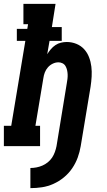

<svg xmlns="http://www.w3.org/2000/svg" viewBox="-35 -755 555 992"><path d="M122 217V113Q137 113 153 110Q169 107 184 100.5Q199 94 212 83.5Q225 73 234 59.5Q243 46 248.5 30.5Q254 15 257 0Q270 -81 283.5 -162Q297 -243 310 -324Q310 -324 310 -324Q310 -324 310 -324Q312 -335 313.5 -347Q315 -359 314.5 -370.5Q314 -382 311.5 -393Q309 -404 303.5 -413.5Q298 -423 288 -428Q278 -433 267 -433Q252 -433 237.5 -426Q223 -419 212.5 -407Q202 -395 196.5 -380.5Q191 -366 189 -351L148 -105H172V0H-15V-105H23L96 -544H52V-606H106L110 -630H86V-735H252L233 -615H284V-544H221L209 -475Q217 -488 227.5 -500.5Q238 -513 251.5 -522Q265 -531 280 -534.5Q295 -538 310 -538Q336 -538 359.5 -528.5Q383 -519 399.5 -501Q416 -483 425 -459.5Q434 -436 437 -411Q440 -386 438.5 -359.5Q437 -333 433 -307L382 0Q377 30 366.5 59Q356 88 338 114.5Q320 141 295 161.5Q270 182 241 195Q212 208 182 212.5Q152 217 122 217Z"/></svg>

Font: Iosevka Slab Extrabold Oblique
Style: Regular
Weight: 800
Italic angle: -9°
Monospace: yes
Designer: Belleve Invis
Foundry: Belleve Invis
Version: Version 11.1.1; ttfautohint (v1.8.3)